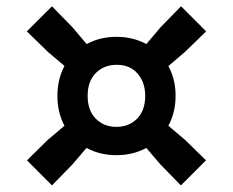

<svg xmlns="http://www.w3.org/2000/svg" viewBox="-20 -668 724 597"><path d="M141.5 -91.5 64 -169.5 128.5 -233 180.5 -277Q158.5 -318 158.5 -370Q158.5 -421.5 180.5 -463L128.5 -507L63.5 -570.5L141.5 -648.5L205 -583.5L249.5 -531Q291 -553.5 342 -553.5Q393.5 -553.5 435 -531L479.5 -583.5L543 -648.5L621 -570.5L555.5 -507L503.5 -462.5Q526 -421.5 526 -370Q526 -318.5 503.5 -277L555.5 -233L620.5 -169.5L542.5 -91.5L479 -156.5L435 -208Q393.5 -185.5 342 -185.5Q290.5 -185.5 249 -208L205 -156.5ZM342 -273.5Q381 -273.5 406.2 -299Q431.5 -324.5 431.5 -370Q431.5 -412 407.8 -439.2Q384 -466.5 343 -466.5Q303.5 -466.5 278 -441Q252.5 -415.5 252.5 -370Q252.5 -324.5 277.8 -299Q303 -273.5 342 -273.5Z"/></svg>

Font: Encode Sans Exp
Style: Bold
Weight: 700
Width: 7
Designer: Multiple Designers
Foundry: Impallari Type
Version: Version 3.002; ttfautohint (v1.8.3) -l 8 -r 50 -G 200 -x 14 